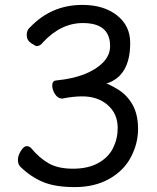

<svg xmlns="http://www.w3.org/2000/svg" viewBox="-20 -739 640 783"><path d="M285 24Q205 24 155 3Q105 -18 63 -59Q53 -69 53 -87Q53 -104 65 -123.5Q77 -143 89 -143Q99 -143 107 -135Q139 -96 177.5 -73.5Q216 -51 278 -51Q339 -51 380.5 -74Q422 -97 441 -135Q460 -173 460 -217Q460 -275 419.5 -310.5Q379 -346 315 -346Q279 -346 234 -337Q216 -337 204.5 -355Q193 -373 193 -390Q193 -410 210 -411Q341 -424 401 -485Q429 -514 429 -551Q429 -645 318 -645Q228 -645 155 -566Q144 -551 129 -551Q125 -551 107 -563Q89 -575 89 -596Q89 -617 102 -627Q189 -719 316 -719Q403 -719 457 -676.5Q511 -634 511 -564Q511 -428 413 -398Q421 -398 459 -375.5Q497 -353 520 -313Q543 -273 543 -213Q543 -154 514 -98.5Q485 -43 425.5 -9.5Q366 24 285 24Z"/></svg>

Font: linja waso lili
Style: Bold
Weight: 400
Designer: Fontworks Inc.
Version: Version 1.000;August 6, 2022;FontCreator 14.0.0.2814 64-bit